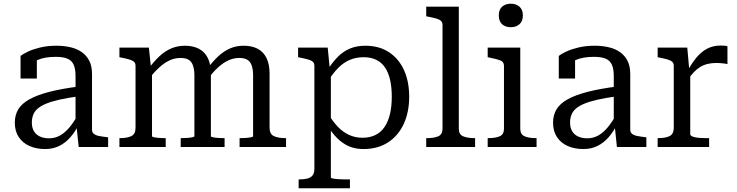

<svg xmlns="http://www.w3.org/2000/svg" viewBox="-20 -794 3981 1037"><path d="M407 -327V-274Q346 -266 302 -256Q258 -246 229 -234Q200 -222 183 -207Q166 -192 159 -173Q152 -154 152 -132Q152 -104 163.5 -85Q175 -66 196 -56.5Q217 -47 245 -47Q277 -47 304 -62Q331 -77 356 -107Q381 -137 405 -182L406 -123Q386 -82 359.5 -52Q333 -22 299.5 -5.5Q266 11 224 11Q176 11 139 -5.5Q102 -22 81 -54Q60 -86 60 -131Q60 -173 79 -204Q98 -235 139.5 -258Q181 -281 247 -298Q313 -315 407 -327ZM405 0 393 -116 388 -122V-383Q388 -421 378 -444Q368 -467 344.5 -477Q321 -487 281 -487Q221 -487 183 -470Q145 -453 126 -434Q126 -442 130 -450.5Q134 -459 141 -466.5Q148 -474 157.5 -479Q167 -484 179 -486V-370H91V-492Q105 -503 131.5 -515.5Q158 -528 197 -537.5Q236 -547 285 -547Q325 -547 360 -539Q395 -531 421 -513Q447 -495 462 -466Q477 -437 477 -395V-93Q477 -79 487 -71Q497 -63 515 -59.5Q533 -56 559 -53L564 -52V0Z M625 0V-48H628Q667 -48 689.5 -59Q712 -70 712 -104V-438Q712 -453 703.5 -460.5Q695 -468 678 -473Q661 -478 635 -483L625 -485V-537H784L796 -424L801 -418V-58Q801 -55 813 -52.5Q825 -50 841.5 -49Q858 -48 871 -48H875V0ZM1193 0H956V-48H959Q973 -48 989.5 -49Q1006 -50 1018 -52.5Q1030 -55 1030 -58V-385Q1030 -417 1023 -438.5Q1016 -460 1000 -470.5Q984 -481 955 -481Q924 -481 896 -468Q868 -455 840 -429.5Q812 -404 782 -366L783 -424Q812 -463 841.5 -490.5Q871 -518 905 -532.5Q939 -547 979 -547Q1023 -547 1054.5 -530.5Q1086 -514 1102.5 -480.5Q1119 -447 1119 -396V-58Q1119 -55 1130.5 -52.5Q1142 -50 1159 -49Q1176 -48 1190 -48H1193ZM1525 0H1274V-48H1278Q1292 -48 1308 -49Q1324 -50 1335.5 -52.5Q1347 -55 1347 -58V-385Q1347 -417 1340 -438.5Q1333 -460 1317 -470.5Q1301 -481 1273 -481Q1242 -481 1213.5 -468Q1185 -455 1157.5 -429.5Q1130 -404 1100 -366V-424Q1130 -463 1159.5 -490.5Q1189 -518 1222.5 -532.5Q1256 -547 1296 -547Q1341 -547 1372 -530.5Q1403 -514 1419.5 -480.5Q1436 -447 1436 -396V-104Q1436 -70 1459 -59Q1482 -48 1521 -48H1525Z M1870 223H1593V175H1596Q1621 175 1639.5 170.5Q1658 166 1668 153.5Q1678 141 1678 119V-438Q1678 -453 1669.5 -460.5Q1661 -468 1643.5 -473Q1626 -478 1600 -483L1590 -485V-537H1750L1762 -413L1767 -407V165Q1767 168 1780 170.5Q1793 173 1811 174Q1829 175 1843 175H1870ZM1943 11Q1899 11 1864.5 -4Q1830 -19 1801.5 -47.5Q1773 -76 1748 -117L1751 -182Q1777 -138 1805 -109Q1833 -80 1866 -65Q1899 -50 1938 -50Q1977 -50 2007 -64.5Q2037 -79 2056.5 -107.5Q2076 -136 2086 -177Q2096 -218 2096 -271Q2096 -323 2087 -362.5Q2078 -402 2059.5 -429.5Q2041 -457 2012 -471Q1983 -485 1944 -485Q1903 -485 1869 -470.5Q1835 -456 1806 -426.5Q1777 -397 1750 -353L1748 -415Q1775 -457 1804 -486.5Q1833 -516 1869.5 -531.5Q1906 -547 1953 -547Q2028 -547 2081 -512Q2134 -477 2162 -415.5Q2190 -354 2190 -271Q2190 -189 2161 -125.5Q2132 -62 2076.5 -25.5Q2021 11 1943 11Z M2458 -758V-99Q2458 -68 2481 -58Q2504 -48 2543 -48H2546V0H2282V-48H2286Q2325 -48 2347.5 -58Q2370 -68 2370 -99V-659Q2370 -674 2361.5 -681.5Q2353 -689 2336 -694Q2319 -699 2292 -704L2282 -706V-758Z M2739 -647Q2710 -647 2692 -663Q2674 -679 2674 -711Q2674 -742 2692 -758Q2710 -774 2739 -774Q2767 -774 2785.5 -758Q2804 -742 2804 -711Q2804 -679 2785.5 -663Q2767 -647 2739 -647ZM2790 -537V-99Q2790 -68 2813 -58Q2836 -48 2875 -48H2878V0H2614V-48H2617Q2656 -48 2679 -58Q2702 -68 2702 -99V-438Q2702 -460 2683 -467.5Q2664 -475 2624 -483L2614 -485V-537Z M3314 -327V-274Q3253 -266 3209 -256Q3165 -246 3136 -234Q3107 -222 3090 -207Q3073 -192 3066 -173Q3059 -154 3059 -132Q3059 -104 3070.5 -85Q3082 -66 3103 -56.5Q3124 -47 3152 -47Q3184 -47 3211 -62Q3238 -77 3263 -107Q3288 -137 3312 -182L3313 -123Q3293 -82 3266.5 -52Q3240 -22 3206.5 -5.5Q3173 11 3131 11Q3083 11 3046 -5.5Q3009 -22 2988 -54Q2967 -86 2967 -131Q2967 -173 2986 -204Q3005 -235 3046.5 -258Q3088 -281 3154 -298Q3220 -315 3314 -327ZM3312 0 3300 -116 3295 -122V-383Q3295 -421 3285 -444Q3275 -467 3251.5 -477Q3228 -487 3188 -487Q3128 -487 3090 -470Q3052 -453 3033 -434Q3033 -442 3037 -450.5Q3041 -459 3048 -466.5Q3055 -474 3064.5 -479Q3074 -484 3086 -486V-370H2998V-492Q3012 -503 3038.5 -515.5Q3065 -528 3104 -537.5Q3143 -547 3192 -547Q3232 -547 3267 -539Q3302 -531 3328 -513Q3354 -495 3369 -466Q3384 -437 3384 -395V-93Q3384 -79 3394 -71Q3404 -63 3422 -59.5Q3440 -56 3466 -53L3471 -52V0Z M3909 -544V-448Q3902 -450 3892 -451Q3882 -452 3871.5 -453Q3861 -454 3851 -454Q3823 -454 3801 -448.5Q3779 -443 3760.5 -431.5Q3742 -420 3725.5 -402Q3709 -384 3690 -358V-404Q3715 -451 3741.5 -483Q3768 -515 3800 -531.5Q3832 -548 3872 -548Q3884 -548 3894.5 -547Q3905 -546 3909 -544ZM3532 0V-48H3535Q3574 -48 3596.5 -59Q3619 -70 3619 -104V-438Q3619 -453 3610.5 -460.5Q3602 -468 3585 -473Q3568 -478 3542 -483L3532 -485V-537H3692L3704 -403L3708 -407V-70Q3708 -61 3722 -56Q3736 -51 3755 -49.5Q3774 -48 3788 -48H3810V0Z"/></svg>

Font: Roboto Serif
Style: Regular
Weight: 400
Designer: Greg Gazdowicz
Foundry: Commercial Type
Version: Version 1.008